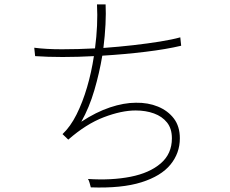

<svg xmlns="http://www.w3.org/2000/svg" viewBox="-20 -819 1040 869"><path d="M391 29Q389 21 385.5 8.5Q382 -4 378 -9Q485 -2 571 -19Q657 -36 707.5 -79.5Q758 -123 758 -193Q758 -237 736 -264.5Q714 -292 677 -305.5Q640 -319 594 -319Q530 -319 450 -288.5Q370 -258 289 -187L263 -212Q299 -246 326.5 -301Q354 -356 374 -424Q394 -492 405 -565Q332 -561 263.5 -561Q195 -561 139 -565L135 -603Q188 -596 260 -596Q332 -596 410 -600Q424 -706 419 -799H458Q460 -759 457.5 -708.5Q455 -658 448 -602Q517 -607 583 -614.5Q649 -622 704.5 -631Q760 -640 796 -650L800 -612Q733 -596 638 -584.5Q543 -573 443 -567Q430 -489 407 -410.5Q384 -332 348 -268Q415 -312 478 -333Q541 -354 595 -354Q650 -355 695 -336.5Q740 -318 767 -282.5Q794 -247 794 -193Q794 -126 751.5 -74Q709 -22 620 6Q531 34 391 29Z"/></svg>

Font: Zen Kaku Gothic New Light
Style: Regular
Weight: 300
Designer: Yoshimichi Ohira
Foundry: Positype
Version: Version 1.002